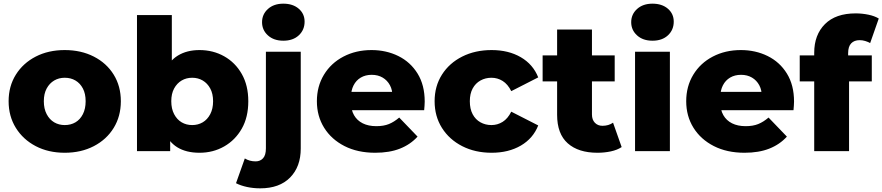

<svg xmlns="http://www.w3.org/2000/svg" viewBox="-20 -824 4812 1047"><path d="M333 9Q244 9 175 -27Q106 -63 66.5 -126.5Q27 -190 27 -272Q27 -354 66.5 -417Q106 -480 175 -515.5Q244 -551 333 -551Q422 -551 491.5 -515.5Q561 -480 600 -417Q639 -354 639 -272Q639 -190 600 -126.5Q561 -63 491.5 -27Q422 9 333 9ZM333 -142Q366 -142 391.5 -157Q417 -172 432 -201.5Q447 -231 447 -272Q447 -313 432 -341.5Q417 -370 391.5 -385Q366 -400 333 -400Q301 -400 275.5 -385Q250 -370 234.5 -341.5Q219 -313 219 -272Q219 -231 234.5 -201.5Q250 -172 275.5 -157Q301 -142 333 -142Z M1068 9Q995 9 946.5 -21Q898 -51 874 -113Q850 -175 850 -272Q850 -367 875.5 -429Q901 -491 950 -521Q999 -551 1068 -551Q1142 -551 1202.5 -517Q1263 -483 1298.5 -420.5Q1334 -358 1334 -272Q1334 -185 1298.5 -122.5Q1263 -60 1202.5 -25.5Q1142 9 1068 9ZM727 0V-742H917V-451L907 -272L908 -93V0ZM1028 -142Q1060 -142 1085.5 -157Q1111 -172 1126.5 -201.5Q1142 -231 1142 -272Q1142 -313 1126.5 -341.5Q1111 -370 1085.5 -385Q1060 -400 1028 -400Q996 -400 970.5 -385Q945 -370 929.5 -341.5Q914 -313 914 -272Q914 -231 929.5 -201.5Q945 -172 970.5 -157Q996 -142 1028 -142Z M1399 203Q1361 203 1326.5 195.5Q1292 188 1267 175L1315 40Q1341 56 1374 56Q1399 56 1414.5 39Q1430 22 1430 -15V-542H1620V-14Q1620 85 1562 144Q1504 203 1399 203ZM1525 -602Q1473 -602 1441 -631Q1409 -660 1409 -703Q1409 -746 1441 -775Q1473 -804 1525 -804Q1577 -804 1609 -776.5Q1641 -749 1641 -706Q1641 -661 1609.5 -631.5Q1578 -602 1525 -602Z M2026 9Q1930 9 1858.5 -27.5Q1787 -64 1747.5 -127.5Q1708 -191 1708 -272Q1708 -353 1746.5 -416.5Q1785 -480 1853 -515.5Q1921 -551 2006 -551Q2086 -551 2152 -518.5Q2218 -486 2257 -423Q2296 -360 2296 -270Q2296 -260 2295 -247Q2294 -234 2293 -223H1864V-323H2192L2120 -295Q2121 -332 2106.5 -359Q2092 -386 2066.5 -401Q2041 -416 2007 -416Q1973 -416 1947.5 -401Q1922 -386 1908 -358.5Q1894 -331 1894 -294V-265Q1894 -225 1910.5 -196Q1927 -167 1958 -151.5Q1989 -136 2032 -136Q2072 -136 2100.5 -147.5Q2129 -159 2157 -183L2257 -79Q2218 -36 2161 -13.5Q2104 9 2026 9Z M2661 9Q2571 9 2500.5 -27Q2430 -63 2390 -126.5Q2350 -190 2350 -272Q2350 -354 2390 -417Q2430 -480 2500.5 -515.5Q2571 -551 2661 -551Q2753 -551 2820 -512Q2887 -473 2915 -402L2768 -327Q2749 -365 2721 -382.5Q2693 -400 2660 -400Q2627 -400 2600 -385Q2573 -370 2557.5 -341.5Q2542 -313 2542 -272Q2542 -230 2557.5 -201Q2573 -172 2600 -157Q2627 -142 2660 -142Q2693 -142 2721 -159.5Q2749 -177 2768 -215L2915 -140Q2887 -69 2820 -30Q2753 9 2661 9Z M3238 9Q3134 9 3076 -42.5Q3018 -94 3018 -198V-663H3208V-200Q3208 -171 3224 -154.5Q3240 -138 3265 -138Q3299 -138 3323 -155L3370 -22Q3346 -6 3311 1.5Q3276 9 3238 9ZM2939 -380V-522H3332V-380Z M3443 0V-542H3633V0ZM3538 -602Q3486 -602 3454 -631Q3422 -660 3422 -703Q3422 -746 3454 -775Q3486 -804 3538 -804Q3590 -804 3622 -776.5Q3654 -749 3654 -706Q3654 -661 3622.5 -631.5Q3591 -602 3538 -602Z M4040 9Q3944 9 3872.5 -27.5Q3801 -64 3761.5 -127.5Q3722 -191 3722 -272Q3722 -353 3760.5 -416.5Q3799 -480 3867 -515.5Q3935 -551 4020 -551Q4100 -551 4166 -518.5Q4232 -486 4271 -423Q4310 -360 4310 -270Q4310 -260 4309 -247Q4308 -234 4307 -223H3878V-323H4206L4134 -295Q4135 -332 4120.5 -359Q4106 -386 4080.5 -401Q4055 -416 4021 -416Q3987 -416 3961.5 -401Q3936 -386 3922 -358.5Q3908 -331 3908 -294V-265Q3908 -225 3924.5 -196Q3941 -167 3972 -151.5Q4003 -136 4046 -136Q4086 -136 4114.5 -147.5Q4143 -159 4171 -183L4271 -79Q4232 -36 4175 -13.5Q4118 9 4040 9Z M4420 0V-536Q4420 -634 4478.5 -692.5Q4537 -751 4646 -751Q4681 -751 4715 -744Q4749 -737 4772 -723L4725 -589Q4713 -596 4698 -600.5Q4683 -605 4668 -605Q4638 -605 4621.5 -587.5Q4605 -570 4605 -534V-495L4610 -416V0ZM4341 -380V-522H4734V-380Z"/></svg>

Font: MOST Montserrat ExtraBold
Style: Regular
Weight: 800
Designer: Julieta Ulanovsky
Foundry: Julieta Ulanovsky
Version: Version 8.000;March 11, 2024;FontCreator 15.0.0.2926 64-bit